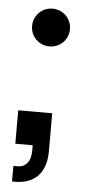

<svg xmlns="http://www.w3.org/2000/svg" viewBox="-50 -528 332 715"><g transform="rotate(5 116.5 -170.0)"><path d="M22.9 157.2H34.7C106.4 157.2 149.9 115.2 149.9 32.7V-108.9H22.9V16.1H87.9V36.6C87.9 76.2 69.3 99.1 39.1 99.1H22.9ZM117.7 -356C157.2 -356 188.5 -387.2 188.5 -426.3C188.5 -465.8 157.2 -497.1 117.7 -497.1C78.1 -497.1 46.9 -465.8 46.9 -426.3C46.9 -387.2 78.1 -356 117.7 -356Z"/></g></svg>

Font: Raveo Display Display Medium
Style: Regular
Weight: 500
Designer: Jakub Foglar, Rasmus Andersson (Inter)
Foundry: Jakubfoglar.com
Version: Version 1.100;Glyphs 3.2.3 (3260)